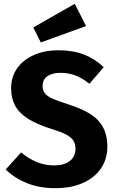

<svg xmlns="http://www.w3.org/2000/svg" viewBox="-20 -975 611 1012"><path d="M287.4 -710Q364.2 -710 421.9 -687.8Q479.6 -665.6 526.8 -621L451.4 -533.6Q414.8 -562.8 377.9 -577Q341 -591.2 299.2 -591.2Q255.4 -591.2 230 -573.4Q204.6 -555.6 204.6 -522Q204.6 -499.2 215.7 -484.1Q226.8 -469 254.5 -456.2Q282.2 -443.4 340 -425Q409.8 -402.6 454 -375.4Q498.2 -348.2 522 -305.9Q545.8 -263.6 545.8 -201.6Q545.8 -137.4 512.7 -88.1Q479.6 -38.8 417.8 -11Q356 16.8 271.6 16.8Q187.2 16.8 121.8 -9.8Q56.4 -36.4 10 -81.8L91.4 -171.6Q131.6 -138.2 174.3 -120.7Q217 -103.2 266.4 -103.2Q317.8 -103.2 347.8 -126.3Q377.8 -149.4 377.8 -190.2Q377.8 -216.4 366.9 -233.8Q356 -251.2 329 -265.6Q302 -280 250.4 -295.6Q173.2 -320 126.9 -349.7Q80.6 -379.4 59.6 -418.5Q38.6 -457.6 38.6 -510.2Q38.6 -570 70.6 -615.2Q102.6 -660.4 159.3 -685.2Q216 -710 287.4 -710ZM374 -954.8 433.8 -837.6 195 -751.4 155.4 -830.4Z"/></svg>

Font: Firava
Style: Regular
Weight: 400
Designer: Carrois Corporate & Edenspiekermann AG
Foundry: Greg Finn Gibson
Version: Version 5.000